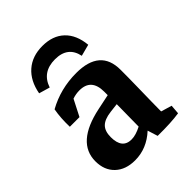

<svg xmlns="http://www.w3.org/2000/svg" viewBox="-166 -628 721 721"><g transform="rotate(-45 194.5 -268.0)"><path d="M184.6 -543Q239.3 -543 271.7 -512.2Q304.2 -481.4 309.6 -424.3L263.2 -412.1Q250.5 -474.1 182.6 -474.1Q114.3 -474.1 93.8 -413.1L50.3 -425.8Q60.5 -481.9 95.5 -512.5Q130.4 -543 184.6 -543ZM127.4 7.3Q77.6 7.3 48.3 -20.5Q19 -48.3 19 -95.7Q19 -195.3 167 -226.1L227.5 -238.8V-257.3Q227.5 -326.7 165 -326.7Q146 -326.7 127.4 -320.3L94.2 -255.4H43Q41.5 -303.2 48.8 -342.3Q119.1 -381.3 202.6 -381.3Q329.1 -381.3 329.1 -272Q329.1 -258.3 328.9 -230Q328.6 -201.7 327.9 -168.7Q327.1 -135.7 326.7 -107.4Q326.2 -79.1 326.2 -64.5V-53.7L369.1 -41L366.2 -3.9Q323.2 2.9 252 2L239.3 -38.6Q189.5 7.3 127.4 7.3ZM124 -119.1Q124 -57.6 173.3 -57.6Q196.3 -57.6 226.1 -73.2Q226.1 -102.5 226.8 -132.8Q227.5 -163.1 227.5 -190.9L190.4 -186.5Q155.3 -182.1 139.6 -166.3Q124 -150.4 124 -119.1Z"/></g></svg>

Font: Markazi Text SemiBold
Style: Regular
Weight: 600
Designer: Borna Izadpanah (Arabic designer), Fiona Ross (Arabic design director) and Florian Runge (Latin designer)
Foundry: Borna Izadpanah and Florian Runge
Version: Version 1.001; ttfautohint (v1.8.3)